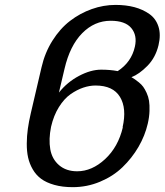

<svg xmlns="http://www.w3.org/2000/svg" viewBox="-20 -752 674 786"><path d="M221.2 -373Q254.9 -415.5 303.2 -441.2Q351.6 -466.8 394 -466.8Q430.7 -466.8 461.9 -460.9Q518.1 -497.6 532.2 -561Q542.5 -606.9 517.6 -637Q492.7 -667 433.1 -667Q366.7 -667 316.4 -616Q266.1 -564.9 244.1 -470.2ZM482.9 -231H481.9Q499.5 -308.6 471.2 -355.2Q442.9 -401.9 371.1 -401.9Q346.7 -401.9 321 -393.3Q295.4 -384.8 269 -366.5Q242.7 -348.1 221.2 -313.7Q199.7 -279.3 189 -232.9Q178.7 -181.6 185.8 -141.1Q192.9 -100.6 221.9 -75.7Q251 -50.8 295.9 -50.8Q356.4 -50.8 410.2 -100.6Q463.9 -150.4 482.9 -231ZM106 -288.1 149.9 -476.1Q163.6 -536.1 194.6 -585.4Q225.6 -634.8 266.6 -666.3Q307.6 -697.8 355.5 -714.8Q403.3 -731.9 453.1 -731.9Q495.6 -731.9 530.3 -722.7Q564.9 -713.4 591.6 -694.6Q618.2 -675.8 628.7 -643.1Q639.2 -610.4 628.9 -566.9Q616.7 -516.1 583.3 -482.2Q549.8 -448.2 518.1 -436Q526.9 -430.7 532.2 -427.2Q537.6 -423.8 548.6 -414.8Q559.6 -405.8 566.2 -396.7Q572.8 -387.7 580.1 -372.1Q587.4 -356.4 590.1 -339.4Q592.8 -322.3 592 -297.9Q591.3 -273.4 585 -246.1Q573.7 -196.8 546.9 -150.6Q520 -104.5 481.4 -67.4Q442.9 -30.3 389.6 -8.1Q336.4 14.2 277.8 14.2Q235.4 14.2 202.4 4.9Q169.4 -4.4 148.4 -20Q127.4 -35.6 114 -58.8Q100.6 -82 95 -107.4Q89.4 -132.8 89.6 -164.1Q89.8 -195.3 94 -224.9Q98.1 -254.4 106 -288.1Z"/></svg>

Font: Perun
Style: Italic
Weight: 400
Italic angle: -12°
Foundry: Stefan Peev, Context Ltd
Version: Version 001.000